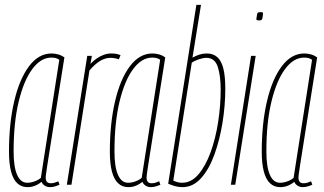

<svg xmlns="http://www.w3.org/2000/svg" viewBox="-20 -760 1332 790"><path d="M185 10Q177 10 170 7Q163 4 158 -1Q153 -6 151 -12Q144 -6 135 -1Q126 4 116 7Q106 10 93 10Q68 10 51 -6Q34 -22 25.5 -54.5Q17 -87 17 -135Q17 -252 38.5 -343.5Q60 -435 99.5 -487.5Q139 -540 192 -540Q199 -540 206 -539Q213 -538 220 -536Q227 -534 233 -531Q239 -528 245 -524Q223 -387 209 -297.5Q195 -208 186.5 -155Q178 -102 174 -76Q170 -50 169 -41Q168 -32 168 -30Q168 -18 173 -12Q178 -6 189 -6Q197 -6 204 -8Q211 -10 220 -14L225 0Q216 4 206 7Q196 10 185 10ZM148 -28 224 -514Q217 -519 209.5 -521Q202 -523 191 -523Q148 -523 113 -476Q78 -429 57 -342.5Q36 -256 36 -137Q36 -73 50.5 -40.5Q65 -8 92 -8Q102 -8 112 -10.5Q122 -13 131.5 -17.5Q141 -22 148 -28Z M358 -530 352 -497Q364 -510 378 -519.5Q392 -529 407 -534.5Q422 -540 437 -540Q448 -540 457.5 -538.5Q467 -537 476 -533L469 -516Q460 -519 451.5 -520.5Q443 -522 434 -522Q414 -522 393 -510Q372 -498 348 -470L274 0H255L339 -530Z M600 10Q592 10 585 7Q578 4 573 -1Q568 -6 566 -12Q559 -6 550 -1Q541 4 531 7Q521 10 508 10Q483 10 466 -6Q449 -22 440.5 -54.5Q432 -87 432 -135Q432 -252 453.5 -343.5Q475 -435 514.5 -487.5Q554 -540 607 -540Q614 -540 621 -539Q628 -538 635 -536Q642 -534 648 -531Q654 -528 660 -524Q638 -387 624 -297.5Q610 -208 601.5 -155Q593 -102 589 -76Q585 -50 584 -41Q583 -32 583 -30Q583 -18 588 -12Q593 -6 604 -6Q612 -6 619 -8Q626 -10 635 -14L640 0Q631 4 621 7Q611 10 600 10ZM563 -28 639 -514Q632 -519 624.5 -521Q617 -523 606 -523Q563 -523 528 -476Q493 -429 472 -342.5Q451 -256 451 -137Q451 -73 465.5 -40.5Q480 -8 507 -8Q517 -8 527 -10.5Q537 -13 546.5 -17.5Q556 -22 563 -28Z M807 -740 772 -523Q787 -531 801 -535.5Q815 -540 831 -540Q857 -540 874 -525Q891 -510 899 -478Q907 -446 907 -395Q907 -326 895.5 -255Q884 -184 862 -123.5Q840 -63 807 -26.5Q774 10 731 10Q716 10 702.5 6.5Q689 3 672 -4L788 -740ZM829 -522Q816 -522 798 -516Q780 -510 769 -502L693 -17Q701 -13 710 -10.5Q719 -8 729 -8Q767 -8 796.5 -42.5Q826 -77 846.5 -133.5Q867 -190 877.5 -257.5Q888 -325 888 -392Q888 -448 876 -485Q864 -522 829 -522Z M930 0 1013 -530H1032L948 0ZM1052 -710Q1057 -710 1060 -709Q1063 -708 1062 -702Q1061 -690 1059.5 -684.5Q1058 -679 1055 -677.5Q1052 -676 1045 -676Q1041 -676 1037.5 -677Q1034 -678 1035 -684Q1037 -696 1038 -701.5Q1039 -707 1042 -708.5Q1045 -710 1052 -710Z M1225 10Q1217 10 1210 7Q1203 4 1198 -1Q1193 -6 1191 -12Q1184 -6 1175 -1Q1166 4 1156 7Q1146 10 1133 10Q1108 10 1091 -6Q1074 -22 1065.5 -54.5Q1057 -87 1057 -135Q1057 -252 1078.5 -343.5Q1100 -435 1139.5 -487.5Q1179 -540 1232 -540Q1239 -540 1246 -539Q1253 -538 1260 -536Q1267 -534 1273 -531Q1279 -528 1285 -524Q1263 -387 1249 -297.5Q1235 -208 1226.5 -155Q1218 -102 1214 -76Q1210 -50 1209 -41Q1208 -32 1208 -30Q1208 -18 1213 -12Q1218 -6 1229 -6Q1237 -6 1244 -8Q1251 -10 1260 -14L1265 0Q1256 4 1246 7Q1236 10 1225 10ZM1188 -28 1264 -514Q1257 -519 1249.5 -521Q1242 -523 1231 -523Q1188 -523 1153 -476Q1118 -429 1097 -342.5Q1076 -256 1076 -137Q1076 -73 1090.5 -40.5Q1105 -8 1132 -8Q1142 -8 1152 -10.5Q1162 -13 1171.5 -17.5Q1181 -22 1188 -28Z"/></svg>

Font: Georama
Style: Italic
Weight: 400
Width: 2
Italic angle: -9°
Designer: Jean-Baptiste Levee
Foundry: Production Type
Version: Version 1.000